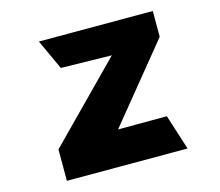

<svg xmlns="http://www.w3.org/2000/svg" viewBox="-116 -1000 1317 1151"><g transform="rotate(-15 542.5 -425.0)"><path d="M302 -663 216 -850H923V-690L538 -218L841 -219L911 0H162V-195L617 -657Z"/></g></svg>

Font: OpenDyslexic
Style: Bold
Weight: 800
Designer: Abbie Gonzalez
Version: Version 0.920;hotconv 1.0.109;makeotfexe 2.5.65596